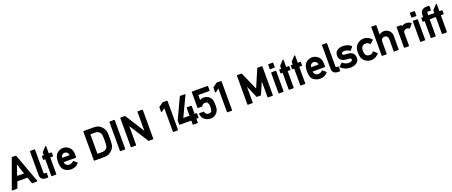

<svg xmlns="http://www.w3.org/2000/svg" viewBox="163 -2519 10202 4331"><g transform="rotate(-20 5264.5 -353.0)"><path d="M5.9 0Q-1 0 -4.2 -4.9Q-7.3 -9.8 -4.9 -16.1L246.1 -704.1Q247.1 -707.5 250.5 -709.7Q253.9 -711.9 257.3 -711.9H343.3Q346.2 -711.9 349.6 -709.7Q353 -707.5 354 -704.1L605 -16.1Q607.4 -9.8 604.2 -4.9Q601.1 0 594.2 0H484.9Q481.4 0 477.8 -2.4Q474.1 -4.9 473.1 -7.8L422.9 -155.3H179.2Q166.5 -119.1 153.3 -81.5Q140.1 -43.9 127.4 -7.8Q126.5 -4.9 122.8 -2.4Q119.1 0 116.2 0ZM384.3 -271Q377 -291.5 369.4 -313Q361.8 -334.5 355 -355L333 -419.4L314.9 -476.1L301.3 -518.6L286.1 -472.2L266.6 -413.6Q261.7 -399.4 256.6 -383.5Q251.5 -367.7 245.1 -350.1L217.8 -271Z M678.7 -689.9Q678.7 -694.8 682.1 -698.2Q685.5 -701.7 690.4 -701.7H787.6Q793 -701.7 796.1 -698.2Q799.3 -694.8 799.3 -689.9V-136.2Q799.3 -114.3 824.2 -114.3H856.9Q862.3 -114.3 865.5 -110.8Q868.7 -107.4 868.7 -102.5V-11.2Q868.7 -6.3 865.5 -2.9Q862.3 0.5 856.9 0.5H814.5Q758.3 0.5 718.8 -27.3Q678.7 -56.6 678.7 -127.9Z M953.6 1Q948.2 1 945.1 -2.4Q941.9 -5.9 941.9 -10.7V-408.7H904.8Q899.9 -408.7 896.5 -411.9Q893.1 -415 893.1 -420.4V-494.6Q893.1 -500 896.5 -503.2Q899.9 -506.3 904.8 -506.3H941.9V-574.7L1042.5 -682.6Q1047.9 -688.5 1055.2 -685.5Q1062.5 -682.6 1062.5 -674.3V-506.3H1121.6Q1126.5 -506.3 1129.9 -503.2Q1133.3 -500 1133.3 -494.6V-420.4Q1133.3 -415 1129.9 -411.9Q1126.5 -408.7 1121.6 -408.7H1062.5V-10.7Q1062.5 -5.9 1059.1 -2.4Q1055.7 1 1050.8 1Z M1611.8 -216.3Q1611.8 -210.9 1608.6 -207.8Q1605.5 -204.6 1600.6 -204.6H1311Q1312 -181.2 1319.3 -164.1Q1326.7 -147 1339.4 -135.3Q1368.2 -108.4 1414.6 -108.4Q1469.7 -108.4 1512.2 -151.9Q1515.6 -155.3 1520 -155.3Q1524.4 -155.3 1528.3 -152.3L1598.6 -92.3Q1602.1 -88.9 1602.5 -84.2Q1603 -79.6 1600.1 -76.2Q1581.1 -53.7 1559.6 -38.1Q1538.1 -22.5 1514.9 -12.7Q1491.7 -2.9 1466.8 1.5Q1441.9 5.9 1416.5 5.9Q1377 5.9 1339.6 -6.3Q1302.2 -18.6 1265.6 -43.9Q1190.4 -95.7 1190.4 -251Q1190.4 -397.9 1258.8 -455.1Q1293.5 -483.4 1328.6 -497.6Q1363.8 -511.7 1401.4 -511.7Q1485.8 -511.7 1548.8 -453.1Q1611.8 -394.5 1611.8 -296.4ZM1490.7 -308.1Q1485.4 -351.1 1461.4 -374Q1437.5 -397 1401.4 -397Q1362.8 -397 1337.9 -371.1Q1314.9 -349.1 1311.5 -308.1Z M1974.6 0.5Q1969.2 0.5 1966.1 -2.9Q1962.9 -6.3 1962.9 -11.2V-699.2Q1962.9 -704.1 1966.1 -707.5Q1969.2 -710.9 1974.6 -710.9H2215.3Q2362.3 -710.9 2435.1 -589.8Q2462.9 -542 2467.8 -503.4Q2473.6 -464.4 2473.6 -355Q2473.6 -237.3 2465.3 -197.3Q2461.4 -176.8 2453.6 -157.5Q2445.8 -138.2 2433.1 -118.7V-119.1Q2401.4 -69.3 2344.7 -34.2Q2290 0.5 2209 0.5ZM2090.8 -588.9V-121.1H2204.1Q2283.2 -121.1 2321.8 -176.3Q2337.4 -199.7 2340.8 -227.1Q2343.3 -242.7 2344.5 -273.4Q2345.7 -304.2 2345.7 -351.1Q2345.7 -397 2344.2 -428.5Q2342.8 -460 2340.3 -477.5Q2335 -511.7 2317.4 -535.6Q2277.3 -588.9 2204.1 -588.9Z M2601.1 0.5Q2596.2 0.5 2592.8 -2.9Q2589.4 -6.3 2589.4 -11.2V-699.2Q2589.4 -704.1 2592.8 -707.5Q2596.2 -710.9 2601.1 -710.9H2705.6Q2710.4 -710.9 2713.9 -707.5Q2717.3 -704.1 2717.3 -699.2V-11.2Q2717.3 -6.3 2713.9 -2.9Q2710.4 0.5 2705.6 0.5Z M2862.8 0.5Q2857.4 0.5 2854 -2.9Q2850.6 -6.3 2850.6 -11.2V-699.2Q2850.6 -704.1 2854 -707.5Q2857.4 -710.9 2862.8 -710.9H2961.4Q2963.4 -710.9 2966.8 -709Q2970.2 -707 2971.2 -705.1L3262.2 -247.6V-699.2Q3262.2 -704.1 3265.6 -707.5Q3269 -710.9 3274.4 -710.9H3378.9Q3384.3 -710.9 3387.5 -707.5Q3390.6 -704.1 3390.6 -699.2V-11.2Q3390.6 -6.3 3387.5 -2.9Q3384.3 0.5 3378.9 0.5H3280.3Q3277.8 0.5 3274.7 -1.5Q3271.5 -3.4 3270.5 -5.4L2978.5 -463.4V-11.2Q2978.5 -6.3 2975.3 -2.9Q2972.2 0.5 2966.8 0.5Z M3872.1 2Q3867.2 2 3863.8 -1.5Q3860.4 -4.9 3860.4 -9.8V-571.8Q3840.3 -557.1 3820.8 -542.5Q3801.3 -527.8 3781.2 -513.7Q3774.4 -508.8 3768.3 -512Q3762.2 -515.1 3762.2 -522.9V-627.9Q3762.2 -630.4 3763.7 -633.3Q3765.1 -636.2 3767.1 -637.2L3868.7 -710.9H3971.2Q3976.6 -710.9 3980 -707.5Q3983.4 -704.1 3983.4 -699.2V-9.8Q3983.4 -4.9 3980 -1.5Q3976.6 2 3971.2 2Z M4060.5 -101.6Q4055.7 -101.6 4052.2 -104.7Q4048.8 -107.9 4048.8 -113.3V-209.5L4280.3 -704.1Q4281.2 -706.5 4284.7 -708.7Q4288.1 -710.9 4291 -710.9H4400.9Q4408.2 -710.9 4411.4 -705.8Q4414.6 -700.7 4412.1 -693.8L4187 -218.3H4335.9V-404.8Q4335.9 -409.7 4339.4 -413.1Q4342.8 -416.5 4347.7 -416.5H4446.3Q4451.7 -416.5 4454.8 -413.1Q4458 -409.7 4458 -404.8V-218.3H4501.5Q4506.8 -218.3 4510 -214.8Q4513.2 -211.4 4513.2 -206.1V-113.3Q4513.2 -107.9 4510 -104.7Q4506.8 -101.6 4501.5 -101.6H4458V-11.2Q4458 -6.3 4454.8 -2.9Q4451.7 0.5 4446.3 0.5H4347.7Q4342.8 0.5 4339.4 -2.9Q4335.9 -6.3 4335.9 -11.2V-101.6Z M4577.6 -315.4Q4572.3 -315.4 4569.1 -318.6Q4565.9 -321.8 4565.9 -327.1V-699.2Q4565.9 -704.1 4569.1 -707.5Q4572.3 -710.9 4577.6 -710.9H4943.8Q4948.7 -710.9 4952.1 -707.5Q4955.6 -704.1 4955.6 -699.2V-600.6Q4955.6 -595.2 4952.1 -592Q4948.7 -588.9 4943.8 -588.9H4682.1V-468.3Q4725.1 -494.6 4780.3 -494.6Q4823.2 -494.6 4856.9 -478.5H4856.4Q4890.1 -463.4 4911.6 -440.4Q4942.4 -407.7 4955.6 -369.1L4955.1 -369.6Q4969.2 -330.1 4969.2 -244.1Q4969.2 -210.4 4966.3 -183.1Q4963.4 -155.8 4958.5 -137.2Q4953.1 -120.1 4944.6 -103.3Q4936 -86.4 4924.3 -71.8Q4902.3 -43.9 4861.8 -19Q4820.3 6.3 4765.6 6.3Q4694.8 6.3 4630.9 -36.6Q4564.5 -81.1 4552.7 -182.6Q4552.2 -188 4555.9 -191.9Q4559.6 -195.8 4564.9 -195.8H4663.6Q4667.5 -195.8 4670.7 -193.1Q4673.8 -190.4 4674.8 -186.5Q4689.9 -115.7 4762.2 -115.7Q4825.2 -115.7 4835.4 -156.2Q4840.8 -180.2 4844 -203.9Q4847.2 -227.5 4847.2 -251.5Q4847.2 -305.2 4829.1 -341.3Q4814 -372.6 4759.3 -372.6Q4709 -372.6 4680.7 -321.3Q4679.7 -319.3 4676.3 -317.4Q4672.9 -315.4 4670.4 -315.4Z M5169.4 2Q5164.6 2 5161.1 -1.5Q5157.7 -4.9 5157.7 -9.8V-571.8Q5137.7 -557.1 5118.2 -542.5Q5098.6 -527.8 5078.6 -513.7Q5071.8 -508.8 5065.7 -512Q5059.6 -515.1 5059.6 -522.9V-627.9Q5059.6 -630.4 5061 -633.3Q5062.5 -636.2 5064.5 -637.2L5166 -710.9H5268.6Q5273.9 -710.9 5277.3 -707.5Q5280.8 -704.1 5280.8 -699.2V-9.8Q5280.8 -4.9 5277.3 -1.5Q5273.9 2 5268.6 2Z M5661.1 0.5Q5655.8 0.5 5652.6 -2.9Q5649.4 -6.3 5649.4 -11.2V-699.2Q5649.4 -704.1 5652.6 -707.5Q5655.8 -710.9 5661.1 -710.9H5759.8Q5762.7 -710.9 5766.1 -708.7Q5769.5 -706.5 5770.5 -703.6L5957 -280.8L6139.2 -703.6Q6140.1 -706.5 6143.8 -708.7Q6147.5 -710.9 6149.9 -710.9H6248.5Q6253.9 -710.9 6257.3 -707.5Q6260.7 -704.1 6260.7 -699.2V-11.2Q6260.7 -6.3 6257.3 -2.9Q6253.9 0.5 6248.5 0.5H6144.5Q6139.2 0.5 6136 -2.9Q6132.8 -6.3 6132.8 -11.2V-388.2L6009.3 -105Q6008.3 -102.1 6004.9 -99.9Q6001.5 -97.7 5998.5 -97.7H5911.6Q5908.7 -97.7 5905.3 -99.9Q5901.9 -102.1 5900.9 -105L5777.3 -389.2V-11.2Q5777.3 -6.3 5773.9 -2.9Q5770.5 0.5 5765.1 0.5Z M6408.7 0.5Q6403.8 0.5 6400.4 -2.9Q6397 -6.3 6397 -11.2V-494.6Q6397 -500 6400.4 -503.2Q6403.8 -506.3 6408.7 -506.3H6505.9Q6511.2 -506.3 6514.4 -503.2Q6517.6 -500 6517.6 -494.6V-11.2Q6517.6 -6.3 6514.4 -2.9Q6511.2 0.5 6505.9 0.5ZM6408.7 -581.1Q6403.8 -581.1 6400.4 -584.2Q6397 -587.4 6397 -592.3V-689.9Q6397 -694.8 6400.4 -698.2Q6403.8 -701.7 6408.7 -701.7H6505.9Q6511.2 -701.7 6514.4 -698.2Q6517.6 -694.8 6517.6 -689.9V-592.3Q6517.6 -587.4 6514.4 -584.2Q6511.2 -581.1 6505.9 -581.1Z M6651.9 1Q6646.5 1 6643.3 -2.4Q6640.1 -5.9 6640.1 -10.7V-408.7H6603Q6598.1 -408.7 6594.7 -411.9Q6591.3 -415 6591.3 -420.4V-494.6Q6591.3 -500 6594.7 -503.2Q6598.1 -506.3 6603 -506.3H6640.1V-574.7L6740.7 -682.6Q6746.1 -688.5 6753.4 -685.5Q6760.7 -682.6 6760.7 -674.3V-506.3H6819.8Q6824.7 -506.3 6828.1 -503.2Q6831.5 -500 6831.5 -494.6V-420.4Q6831.5 -415 6828.1 -411.9Q6824.7 -408.7 6819.8 -408.7H6760.7V-10.7Q6760.7 -5.9 6757.3 -2.4Q6753.9 1 6749 1Z M6929.7 1Q6924.3 1 6921.1 -2.4Q6918 -5.9 6918 -10.7V-408.7H6880.9Q6876 -408.7 6872.6 -411.9Q6869.1 -415 6869.1 -420.4V-494.6Q6869.1 -500 6872.6 -503.2Q6876 -506.3 6880.9 -506.3H6918V-574.7L7018.6 -682.6Q7023.9 -688.5 7031.2 -685.5Q7038.6 -682.6 7038.6 -674.3V-506.3H7097.7Q7102.5 -506.3 7106 -503.2Q7109.4 -500 7109.4 -494.6V-420.4Q7109.4 -415 7106 -411.9Q7102.5 -408.7 7097.7 -408.7H7038.6V-10.7Q7038.6 -5.9 7035.2 -2.4Q7031.7 1 7026.9 1Z M7587.9 -216.3Q7587.9 -210.9 7584.7 -207.8Q7581.5 -204.6 7576.7 -204.6H7287.1Q7288.1 -181.2 7295.4 -164.1Q7302.7 -147 7315.4 -135.3Q7344.2 -108.4 7390.6 -108.4Q7445.8 -108.4 7488.3 -151.9Q7491.7 -155.3 7496.1 -155.3Q7500.5 -155.3 7504.4 -152.3L7574.7 -92.3Q7578.1 -88.9 7578.6 -84.2Q7579.1 -79.6 7576.2 -76.2Q7557.1 -53.7 7535.6 -38.1Q7514.2 -22.5 7491 -12.7Q7467.8 -2.9 7442.9 1.5Q7418 5.9 7392.6 5.9Q7353 5.9 7315.7 -6.3Q7278.3 -18.6 7241.7 -43.9Q7166.5 -95.7 7166.5 -251Q7166.5 -397.9 7234.9 -455.1Q7269.5 -483.4 7304.7 -497.6Q7339.8 -511.7 7377.4 -511.7Q7461.9 -511.7 7524.9 -453.1Q7587.9 -394.5 7587.9 -296.4ZM7466.8 -308.1Q7461.4 -351.1 7437.5 -374Q7413.6 -397 7377.4 -397Q7338.9 -397 7314 -371.1Q7291 -349.1 7287.6 -308.1Z M7688 -689.9Q7688 -694.8 7691.4 -698.2Q7694.8 -701.7 7699.7 -701.7H7796.9Q7802.2 -701.7 7805.4 -698.2Q7808.6 -694.8 7808.6 -689.9V-136.2Q7808.6 -114.3 7833.5 -114.3H7866.2Q7871.6 -114.3 7874.8 -110.8Q7877.9 -107.4 7877.9 -102.5V-11.2Q7877.9 -6.3 7874.8 -2.9Q7871.6 0.5 7866.2 0.5H7823.7Q7767.6 0.5 7728 -27.3Q7688 -56.6 7688 -127.9Z M7965.3 -167Q7968.8 -170.9 7973.4 -170.9Q7978 -170.9 7981.4 -167Q8041.5 -108.4 8126 -108.4Q8163.1 -108.4 8189 -122.6H8188.5Q8210 -135.3 8210 -158.7Q8210 -190.4 8161.1 -194.8L8075.7 -202.6Q8044.9 -205.6 8017.6 -216.1Q7990.2 -226.6 7969.2 -245.1Q7925.8 -282.7 7925.8 -351.1Q7925.8 -430.7 7981.9 -471.7Q8037.1 -511.7 8117.7 -511.7Q8150.4 -511.7 8178.2 -506.8Q8206.1 -502 8230.2 -493.2Q8254.4 -484.4 8275.1 -471.7Q8295.9 -459 8314.5 -443.4Q8318.4 -440.4 8318.8 -435.8Q8319.3 -431.2 8315.9 -427.2L8255.9 -356.4Q8252.9 -353 8248.5 -352.3Q8244.1 -351.6 8240.7 -354Q8212.9 -373 8183.6 -385Q8154.3 -397 8117.7 -397Q8076.2 -397 8060.5 -382.8Q8046.4 -370.6 8046.4 -350.1Q8046.4 -339.4 8056.6 -329.1Q8066.9 -318.8 8099.6 -316.4L8179.7 -310.5Q8218.3 -308.1 8248 -294.9Q8277.8 -281.7 8295.4 -259.8Q8330.6 -215.8 8330.6 -154.3Q8330.6 -76.7 8267.1 -34.7Q8207 5.9 8118.7 5.9Q8055.2 5.9 8000.5 -16.6Q7945.8 -39.1 7897.5 -83.5Q7893.6 -86.9 7893.6 -91.8Q7893.6 -96.7 7897.5 -100.1Z M8803.2 -97.7Q8806.6 -94.7 8806.9 -89.8Q8807.1 -85 8804.2 -81.5Q8787.1 -62.5 8767.3 -46.4Q8747.6 -30.3 8724.9 -18.8Q8702.1 -7.3 8676.3 -0.7Q8650.4 5.9 8621.6 5.9Q8534.2 5.9 8461.9 -53.7Q8390.6 -114.3 8390.6 -252.4Q8390.6 -390.6 8461.9 -451.2Q8533.2 -511.7 8621.6 -511.7Q8650.4 -511.7 8676.3 -505.1Q8702.1 -498.5 8725.1 -486.8Q8748 -475.1 8767.8 -459Q8787.6 -442.9 8804.2 -423.8Q8807.1 -420.4 8806.9 -415.5Q8806.6 -410.6 8803.2 -407.7L8731.4 -343.8Q8727.5 -340.3 8722.7 -340.8Q8717.8 -341.3 8714.8 -345.2Q8676.8 -391.1 8625 -391.1Q8511.2 -391.1 8511.2 -252.4Q8511.2 -114.3 8625 -114.3Q8677.2 -114.3 8714.4 -160.6Q8717.3 -164.6 8722.4 -165.3Q8727.5 -166 8731.4 -162.1Z M8883.8 0.5Q8878.9 0.5 8875.7 -2.9Q8872.6 -6.3 8872.6 -11.2V-689.9Q8872.6 -694.8 8875.7 -698.2Q8878.9 -701.7 8883.8 -701.7H8981.4Q8986.3 -701.7 8989.7 -698.2Q8993.2 -694.8 8993.2 -689.9V-470.7Q9038.6 -511.7 9108.9 -511.7Q9168.5 -511.7 9225.1 -466.3Q9281.7 -419.9 9281.7 -332.5V-11.2Q9281.7 -6.3 9278.6 -2.9Q9275.4 0.5 9270 0.5H9172.9Q9167.5 0.5 9164.3 -2.9Q9161.1 -6.3 9161.1 -11.2V-298.8Q9161.1 -342.8 9136.7 -367.2Q9112.8 -391.1 9077.6 -391.1Q9041.5 -391.1 9016.6 -367.2Q8993.2 -342.8 8993.2 -298.8V-11.2Q8993.2 -6.3 8989.7 -2.9Q8986.3 0.5 8981.4 0.5Z M9419.9 0.5Q9415 0.5 9411.6 -2.9Q9408.2 -6.3 9408.2 -11.2V-494.6Q9408.2 -500 9411.6 -503.2Q9415 -506.3 9419.9 -506.3H9517.1Q9522.5 -506.3 9525.6 -503.2Q9528.8 -500 9528.8 -494.6V-470.7Q9574.2 -511.7 9645 -511.7Q9700.7 -511.7 9752.9 -472.2Q9756.8 -469.2 9757.3 -464.4Q9757.8 -459.5 9754.9 -455.6L9684.6 -371.6Q9681.6 -368.2 9677 -367.7Q9672.4 -367.2 9668.5 -369.6Q9641.1 -391.1 9611.3 -391.1Q9578.6 -391.1 9553.7 -369.6Q9528.8 -349.6 9528.8 -301.8V-11.2Q9528.8 -6.3 9525.6 -2.9Q9522.5 0.5 9517.1 0.5Z M9808.6 0.5Q9803.7 0.5 9800.3 -2.9Q9796.9 -6.3 9796.9 -11.2V-494.6Q9796.9 -500 9800.3 -503.2Q9803.7 -506.3 9808.6 -506.3H9905.8Q9911.1 -506.3 9914.3 -503.2Q9917.5 -500 9917.5 -494.6V-11.2Q9917.5 -6.3 9914.3 -2.9Q9911.1 0.5 9905.8 0.5ZM9808.6 -581.1Q9803.7 -581.1 9800.3 -584.2Q9796.9 -587.4 9796.9 -592.3V-689.9Q9796.9 -694.8 9800.3 -698.2Q9803.7 -701.7 9808.6 -701.7H9905.8Q9911.1 -701.7 9914.3 -698.2Q9917.5 -694.8 9917.5 -689.9V-592.3Q9917.5 -587.4 9914.3 -584.2Q9911.1 -581.1 9905.8 -581.1Z M10062 0.5Q10056.6 0.5 10053.5 -2.9Q10050.3 -6.3 10050.3 -11.2V-408.7H10013.2Q10007.8 -408.7 10004.6 -411.9Q10001.5 -415 10001.5 -420.4V-494.6Q10001.5 -500 10004.6 -503.2Q10007.8 -506.3 10013.2 -506.3H10050.3V-558.6Q10050.3 -593.8 10061 -621.3Q10071.8 -648.9 10091.8 -666.5Q10132.8 -701.7 10193.4 -701.7H10255.9Q10261.2 -701.7 10264.4 -698.2Q10267.6 -694.8 10267.6 -689.9V-598.6Q10267.6 -593.8 10264.4 -590.3Q10261.2 -586.9 10255.9 -586.9H10201.2Q10170.4 -586.9 10170.4 -558.6V-506.3H10255.9Q10261.2 -506.3 10264.4 -503.2Q10267.6 -500 10267.6 -494.6V-420.4Q10267.6 -415 10264.4 -411.9Q10261.2 -408.7 10255.9 -408.7H10170.4V-11.2Q10170.4 -6.3 10167 -2.9Q10163.6 0.5 10158.7 0.5Z M10329.6 1Q10324.2 1 10321 -2.4Q10317.9 -5.9 10317.9 -10.7V-408.7H10280.8Q10275.9 -408.7 10272.5 -411.9Q10269 -415 10269 -420.4V-494.6Q10269 -500 10272.5 -503.2Q10275.9 -506.3 10280.8 -506.3H10317.9V-574.7L10418.5 -682.6Q10423.8 -688.5 10431.2 -685.5Q10438.5 -682.6 10438.5 -674.3V-506.3H10497.6Q10502.4 -506.3 10505.9 -503.2Q10509.3 -500 10509.3 -494.6V-420.4Q10509.3 -415 10505.9 -411.9Q10502.4 -408.7 10497.6 -408.7H10438.5V-10.7Q10438.5 -5.9 10435.1 -2.4Q10431.6 1 10426.8 1Z"/></g></svg>

Font: Alte DIN 1451 Mittelschrift
Style: Bold
Weight: 700
Designer: Peter Wiegel
Foundry: Peter Wiegel
Version: Version 1.003